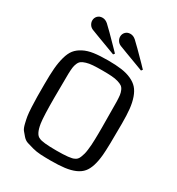

<svg xmlns="http://www.w3.org/2000/svg" viewBox="-224 -1099 1149 1248"><g transform="rotate(30 351.0 -474.5)"><path d="M64.5 0ZM346.7 11.7Q304.2 11.7 271.2 9.8Q238.3 7.8 210.4 0.2Q182.6 -7.3 162.8 -13.7Q143.1 -20 127.2 -37.8Q111.3 -55.7 101.1 -68.6Q90.8 -81.5 83.5 -111.6Q76.2 -141.6 72.8 -162.8Q69.3 -184.1 67.1 -228.5Q64.9 -272.9 64.7 -304.7Q64.5 -336.4 64.5 -396.5Q64.5 -468.8 68.4 -516.6Q72.3 -564.5 83.7 -605.5Q95.2 -646.5 114 -669.9Q132.8 -693.4 165.3 -710.2Q197.8 -727.1 241 -733.2Q284.2 -739.3 346.7 -739.3Q405.8 -739.3 447.8 -733.4Q489.7 -727.5 522.2 -712.6Q554.7 -697.8 574.5 -675.5Q594.2 -653.3 606.9 -617.2Q619.6 -581.1 624.3 -536.4Q628.9 -491.7 628.9 -427.7Q628.9 -247.1 623.5 -189.9Q614.3 -92.3 578.6 -50.3Q541 -5.4 450.7 6.3Q407.7 11.7 346.7 11.7ZM165.5 -535.6Q164.1 -445.3 164.1 -354Q164.1 -216.3 171.4 -165.5Q183.1 -89.4 215.8 -77.6Q240.2 -63.5 346.7 -63.5Q453.1 -63.5 477.5 -77.6Q486.8 -81.1 494.4 -88.9Q502 -96.7 507.1 -109.9Q512.2 -123 516.1 -136.5Q520 -149.9 522.5 -170.9Q524.9 -191.9 526.4 -208.7Q527.8 -225.6 528.3 -251.7Q528.8 -277.8 529.1 -294.9Q529.3 -312 529.3 -340.3Q529.3 -439 527.8 -535.6Q526.9 -564.9 524.7 -582Q522.5 -599.1 515.4 -615.5Q508.3 -631.8 497.1 -639.6Q485.8 -647.5 465.1 -653.8Q444.3 -660.2 416.5 -662.1Q388.7 -664.1 346.7 -664.1Q304.7 -664.1 276.9 -662.1Q249 -660.2 228.3 -653.8Q207.5 -647.5 196.3 -639.6Q185.1 -631.8 178 -615.5Q170.9 -599.1 168.7 -582Q166.5 -564.9 165.5 -535.6ZM427.2 -944.3Q435.5 -937.5 471.7 -901.4Q507.8 -865.2 540 -832.5L571.8 -799.3L563.5 -789.1L518.1 -806.2Q472.7 -823.2 424.3 -841.3Q376 -859.4 370.6 -861.8Q353.5 -869.1 344.7 -883.3Q335.9 -897.5 335.9 -912.6Q335.9 -932.6 349.6 -947Q363.3 -961.4 386.2 -961.4Q407.7 -961.4 427.2 -944.3ZM217.8 -944.3Q226.1 -937.5 262.2 -901.4Q298.3 -865.2 330.1 -832.5L362.3 -799.3L354 -789.1L308.6 -806.2Q263.2 -823.2 214.8 -841.3Q166.5 -859.4 161.1 -861.8Q144 -869.1 135.3 -883.3Q126.5 -897.5 126.5 -912.6Q126.5 -932.6 140.1 -947Q153.8 -961.4 176.8 -961.4Q198.2 -961.4 217.8 -944.3Z"/></g></svg>

Font: Coda
Style: Regular
Weight: 400
Designer: vernon adams
Foundry: vernon adams
Version: Version 2.000; ttfautohint (v0.8) -r 50 -G 200 -x